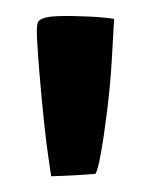

<svg xmlns="http://www.w3.org/2000/svg" viewBox="-20 -807 192 244"><path d="M45 -583Q45 -584 42 -603.5Q39 -623 36 -651.5Q33 -680 30.5 -709.5Q28 -739 27 -759Q26 -779 30 -781Q36 -786 54 -786.5Q72 -787 92.5 -786Q113 -785 125 -783Q124 -762 122 -729.5Q120 -697 116 -665Q112 -633 108 -611Q104 -589 101 -586Q101 -586 87 -585Q73 -584 59 -583.5Q45 -583 45 -583Z"/></svg>

Font: Yanone Kaffeesatz SemiBold
Style: Regular
Weight: 600
Designer: Yanone (Cyrillic: Daniel Pouzeot, Huerta Tipografica, and Cyreal)
Foundry: Yanone
Version: Version 2.003